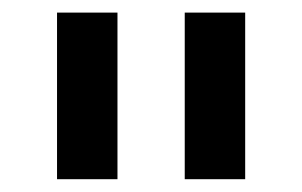

<svg xmlns="http://www.w3.org/2000/svg" viewBox="-20 -730 478 304"><path d="M70.3 -710Q93.8 -710 166 -710Q166 -643.6 166 -446.3Q141.6 -446.3 70.3 -446.3Q70.3 -511.7 70.3 -710ZM272.5 -710Q295.9 -710 368.2 -710Q368.2 -643.6 368.2 -446.3Q343.8 -446.3 272.5 -446.3Q272.5 -511.7 272.5 -710Z"/></svg>

Font: SSportsD
Style: Medium
Weight: 400
Designer: Swiss Typefaces
Version: Version 1.000